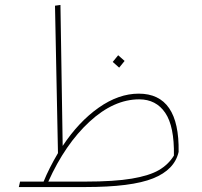

<svg xmlns="http://www.w3.org/2000/svg" viewBox="-20 -755 817 775"><path d="M701 -142Q685 -70 598 -35Q511 0 324 0H56L61 -22H156Q178 -76 214 -137L202 -732L224 -735L233 -166Q298 -264 378.5 -320.5Q459 -377 540 -377Q705 -377 701 -142ZM542 -354Q439 -354 341 -263.5Q243 -173 175 -22H324Q441 -22 512 -34Q583 -46 621.5 -68.5Q660 -91 682 -127Q684 -245 647 -299.5Q610 -354 542 -354ZM435 -505 457 -532 483 -509 461 -482Z"/></svg>

Font: FiraGO Thin
Style: Italic
Weight: 100
Italic angle: -8°
Designer: bBox Type GmbH
Foundry: bBox Type GmbH
Version: Version 1.001